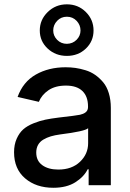

<svg xmlns="http://www.w3.org/2000/svg" viewBox="-20 -868 609 900"><path d="M230 12.2Q149.4 12.2 97.7 -32Q45.9 -76.2 45.9 -154.3Q45.9 -189.9 58.1 -217.5Q70.3 -245.1 89.1 -261.7Q107.9 -278.3 137.2 -290Q166.5 -301.8 192.9 -307.1Q219.2 -312.5 254.9 -316.9Q340.8 -326.7 355 -330.1Q386.2 -337.4 391.1 -356Q392.6 -360.4 392.6 -366.7V-369.1Q392.6 -416 366.2 -441.4Q339.8 -466.8 289.1 -466.8Q239.3 -466.8 207.3 -445.1Q175.3 -423.3 162.1 -390.6L62.5 -413.6Q87.9 -484.4 148.2 -518.6Q208.5 -552.7 287.6 -552.7Q311 -552.7 333.5 -549.6Q356 -546.4 380.9 -538.8Q405.8 -531.2 426.3 -516.8Q446.8 -502.4 463.6 -482.4Q480.5 -462.4 490 -431.4Q499.5 -400.4 499.5 -362.3V0H395.5V-74.7H391.1Q373.5 -39.1 332.8 -13.4Q292 12.2 230 12.2ZM418.5 -725.1Q418.5 -674.8 382.6 -640.4Q346.7 -606 293.5 -606Q240.2 -606 203.4 -640.4Q166.5 -674.8 166.5 -725.1Q166.5 -775.4 203.6 -811.5Q240.7 -847.7 293.5 -847.7Q346.2 -847.7 382.3 -811.8Q418.5 -775.9 418.5 -725.1ZM253.4 -73.2Q316.9 -73.2 355 -109.6Q393.1 -146 393.1 -196.8V-267.1Q378.4 -252.4 261.7 -237.8Q236.8 -234.4 218 -228.8Q199.2 -223.1 183.1 -213.6Q167 -204.1 158.4 -188.7Q149.9 -173.3 149.9 -152.8Q149.9 -114.3 178.2 -93.8Q206.5 -73.2 253.4 -73.2ZM293.5 -662.6Q320.8 -663.1 339.1 -681.6Q357.4 -700.2 357.4 -725.1Q357.4 -751 339.1 -770.3Q320.8 -789.6 293.5 -789.6Q266.1 -789.6 247.8 -770.3Q229.5 -751 229.5 -725.1Q229.5 -700.2 247.8 -681.4Q266.1 -662.6 293.5 -662.6Z"/></svg>

Font: Karasuma Gothic
Style: Regular
Weight: 500
Designer: Rasmus Andersson / Ryoko Nishizuka
Foundry: Genbu
Version: Version 1.00